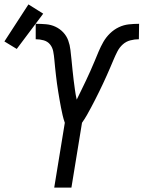

<svg xmlns="http://www.w3.org/2000/svg" viewBox="-91 -851 651 871"><path d="M155 0 203 -294Q197 -311 193 -328.5Q189 -346 185.5 -364Q182 -382 179 -399.5Q176 -417 173 -435.5Q170 -454 167.5 -472Q165 -490 163 -508Q161 -526 159 -544.5Q157 -563 155.5 -581Q154 -599 150.5 -617.5Q147 -636 136 -649.5Q125 -663 107.5 -668Q90 -673 71 -673V-743Q95 -743 118 -741Q141 -739 161 -729.5Q181 -720 196 -704Q211 -688 218.5 -667.5Q226 -647 228.5 -624.5Q231 -602 233.5 -579Q236 -556 238 -533.5Q240 -511 243 -488.5Q246 -466 249 -443.5Q252 -421 257 -399Q267 -420 278 -442Q289 -464 299 -485.5Q309 -507 319 -529Q329 -551 338 -573Q347 -595 356.5 -617.5Q366 -640 378 -661Q390 -682 408 -699.5Q426 -717 448 -727.5Q470 -738 493.5 -740.5Q517 -743 540 -743L539 -673Q520 -673 500.5 -668Q481 -663 466 -649.5Q451 -636 441.5 -617.5Q432 -599 424.5 -581Q417 -563 409 -544.5Q401 -526 393 -508Q385 -490 376.5 -472Q368 -454 359 -435.5Q350 -417 341 -399.5Q332 -382 322.5 -364Q313 -346 303 -328.5Q293 -311 281 -294L233 0ZM-15 -629 -71 -663 38 -831 105 -789Z"/></svg>

Font: Iosevka Custom
Style: Italic
Weight: 400
Italic angle: -9°
Monospace: yes
Designer: Belleve Invis
Foundry: Belleve Invis
Version: Version 30.3.3; ttfautohint (v1.8.3)